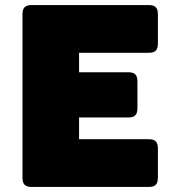

<svg xmlns="http://www.w3.org/2000/svg" viewBox="-20 -740 694 760"><path d="M569 0H105Q86 0 77.5 -8.5Q69 -17 69 -36V-684Q69 -703 77.5 -711.5Q86 -720 105 -720H569Q588 -720 596.5 -711.5Q605 -703 605 -684V-567Q605 -548 596.5 -539.5Q588 -531 569 -531H293V-454H488Q507 -454 515.5 -445.5Q524 -437 524 -418V-311Q524 -292 515.5 -283.5Q507 -275 488 -275H293V-189H569Q588 -189 596.5 -180.5Q605 -172 605 -153V-36Q605 -17 596.5 -8.5Q588 0 569 0Z"/></svg>

Font: Bungee
Style: Regular
Weight: 400
Designer: David Jonathan Ross
Foundry: David Jonathan Ross
Version: Version 1.000;PS 1.0;hotconv 1.0.72;makeotf.lib2.5.5900